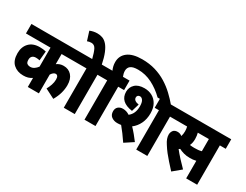

<svg xmlns="http://www.w3.org/2000/svg" viewBox="-85 -1498 2715 2118"><g transform="rotate(30 1272.5 -439.5)"><path d="M722 -501H454V-372Q473 -386 494 -393Q515 -400 541 -400Q604 -400 643 -356.5Q682 -313 682 -234Q682 -185 668 -134Q654 -83 622 -27L500 -89Q518 -121 530 -156Q542 -191 542 -226Q542 -255 532.5 -267.5Q523 -280 508 -280Q493 -280 479 -268.5Q465 -257 454 -239V0H313V-115Q289 -99 263.5 -91.5Q238 -84 204 -84Q127 -84 77.5 -129Q28 -174 28 -266Q28 -348 75.5 -397.5Q123 -447 210 -447Q253 -447 289 -438L278 -319Q257 -325 230 -325Q201 -325 184.5 -309.5Q168 -294 168 -265Q168 -228 184.5 -216.5Q201 -205 222 -205Q251 -205 273 -220Q295 -235 313 -259V-501H0V-622H722Z M911 -501V0H771V-501H709V-622H986V-501ZM776 -615Q755 -699 735.5 -736Q716 -773 678 -773Q650 -773 626 -763L590 -877Q635 -896 684 -896Q719 -896 749.5 -885Q780 -874 807 -844Q834 -814 857 -759Q880 -704 898 -615Z M1035 -501H973V-622H1032Q1022 -644 1016 -668Q1010 -692 1010 -721Q1010 -801 1072 -848.5Q1134 -896 1255 -896Q1347 -896 1424 -873Q1501 -850 1565.5 -810Q1630 -770 1683.5 -719.5Q1737 -669 1782 -615H1611Q1538 -687 1452.5 -730.5Q1367 -774 1273 -774Q1207 -774 1179 -752Q1151 -730 1151 -691Q1151 -671 1155.5 -654Q1160 -637 1166 -622H1250V-501H1175V0H1035Z M1365 -148Q1323 -148 1292 -170.5Q1261 -193 1261 -240Q1261 -276 1284 -296.5Q1307 -317 1345 -317Q1366 -317 1387 -310.5Q1408 -304 1429 -290Q1491 -337 1491 -433Q1491 -482 1475.5 -506Q1460 -530 1437 -530Q1422 -530 1412 -521Q1402 -512 1402 -496Q1402 -454 1469 -443L1440 -346Q1278 -369 1278 -498Q1278 -555 1318.5 -593.5Q1359 -632 1437 -632Q1492 -632 1536 -608Q1580 -584 1605.5 -537.5Q1631 -491 1631 -424Q1631 -351 1603.5 -293.5Q1576 -236 1527 -199Q1556 -169 1585.5 -133.5Q1615 -98 1640 -64L1532 7Q1470 -85 1414 -152Q1391 -148 1365 -148ZM1835 -501V0H1694V-501H1640V-622H1909V-501Z M2470 -501V0H2330V-224Q2310 -219 2290.5 -217Q2271 -215 2252 -215Q2209 -215 2173 -225Q2137 -235 2111 -249Q2104 -244 2096 -239Q2128 -198 2170 -152.5Q2212 -107 2251 -68L2149 17Q2107 -29 2074 -66Q2041 -103 2013.5 -138Q1986 -173 1961 -213Q1940 -244 1930.5 -271Q1921 -298 1921 -322Q1921 -352 1938 -375Q1955 -398 1994 -398Q2025 -398 2050 -378Q2060 -408 2060 -443Q2060 -473 2053 -501H1897V-622H2545V-501ZM2239 -336Q2266 -336 2287 -338Q2308 -340 2330 -346V-501H2189Q2193 -486 2196 -467Q2199 -448 2199 -425Q2199 -399 2194.5 -378Q2190 -357 2182 -340Q2209 -336 2239 -336Z"/></g></svg>

Font: Noto Sans Condensed ExtraBold
Style: Italic
Weight: 800
Width: 3
Italic angle: -12°
Designer: Monotype Design Team
Foundry: Monotype Imaging Inc.
Version: Version 2.013; ttfautohint (v1.8.4.7-5d5b)